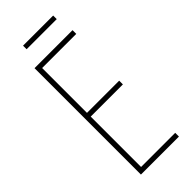

<svg xmlns="http://www.w3.org/2000/svg" viewBox="-265 -870 911 911"><g transform="rotate(-45 190.5 -414.0)"><path d="M317 -828H115V-804H317ZM333 0V-25H104V-363H320V-388H104V-689H333V-714H78V0Z"/></g></svg>

Font: Noto Sans Devanagari UI ExtraCondensed Thin
Style: Regular
Weight: 100
Width: 2
Designer: Jelle Bosma - Monotype Design Team
Foundry: Monotype Imaging Inc.
Version: Version 2.004